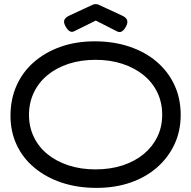

<svg xmlns="http://www.w3.org/2000/svg" viewBox="-20 -897 929 934"><path d="M450 17Q357 17 280.5 -8.5Q204 -34 147.5 -81Q91 -128 61 -192.5Q31 -257 31 -334Q31 -414 60.5 -480.5Q90 -547 145 -595Q200 -643 275 -669.5Q350 -696 441 -696Q533 -696 610 -670Q687 -644 742.5 -596.5Q798 -549 828.5 -483.5Q859 -418 859 -338Q859 -260 829 -195.5Q799 -131 744.5 -83Q690 -35 615 -9Q540 17 450 17ZM444 -73Q517 -73 576.5 -92.5Q636 -112 679 -147.5Q722 -183 745.5 -231.5Q769 -280 769 -339Q769 -398 745.5 -447Q722 -496 678.5 -531.5Q635 -567 575.5 -586.5Q516 -606 445 -606Q373 -606 313.5 -586.5Q254 -567 211 -531.5Q168 -496 144.5 -446.5Q121 -397 121 -338Q121 -280 144.5 -231Q168 -182 211 -147Q254 -112 313.5 -92.5Q373 -73 444 -73ZM446 -877Q451 -877 454.5 -876Q458 -875 462 -873L572 -822Q593 -813 598 -800Q603 -787 593 -768Q583 -750 572.5 -744Q562 -738 550 -744L446 -797L341 -745Q329 -739 318.5 -745.5Q308 -752 298 -770Q288 -789 293.5 -801Q299 -813 319 -822L429 -873Q433 -875 436.5 -876Q440 -877 446 -877Z"/></svg>

Font: Fredoka SemiExpanded
Style: Regular
Weight: 400
Width: 6
Designer: Ben Nathan
Foundry: Milena B. Brandão, Ben Nathan
Version: Version 2.001